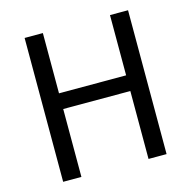

<svg xmlns="http://www.w3.org/2000/svg" viewBox="-107 -839 942 945"><g transform="rotate(-15 364.0 -366.5)"><path d="M100 0H193V-346H535V0H627V-733H535V-426H193V-733H100Z"/></g></svg>

Font: Noto Sans CJK JP Regular
Style: Regular
Weight: 400
Designer: Ryoko NISHIZUKA (kana & ideographs); Paul D. Hunt (Latin, Greek & Cyrillic); Wenlong ZHANG (bopomofo); Sandoll Communica
Foundry: Adobe Systems Incorporated
Version: Version 1.001;PS 1.001;hotconv 1.0.78;makeotf.lib2.5.61930